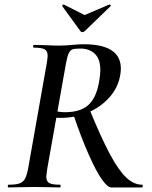

<svg xmlns="http://www.w3.org/2000/svg" viewBox="-20 -822 668 842"><path d="M18 -12Q49 -12 65 -17.5Q81 -23 89 -37Q97 -51 103 -81L185 -544Q189 -570 189 -577Q189 -598 176 -605.5Q163 -613 129 -613Q125 -613 125 -619Q125 -625 129 -625L175 -624Q215 -622 240 -622Q256 -622 270.5 -623Q285 -624 296 -625Q325 -628 347 -628Q510 -628 510 -521Q510 -508 507 -491Q497 -436 458.5 -393.5Q420 -351 364 -328Q308 -305 246 -305Q226 -305 218 -307L223 -336Q238 -330 266 -330Q333 -330 368 -362Q403 -394 415 -466Q420 -496 420 -514Q420 -563 396 -586Q372 -609 333 -609Q308 -609 298 -605.5Q288 -602 281.5 -588.5Q275 -575 269 -542L187 -81Q183 -53 183 -48Q183 -27 195.5 -19.5Q208 -12 242 -12Q246 -12 246 -6Q246 0 243 0Q213 0 197 -1L131 -2L65 -1Q48 0 18 0Q14 0 14 -6Q14 -12 18 -12ZM301 -322 371 -346Q423 -219 461.5 -147Q500 -75 533.5 -43.5Q567 -12 603 -12Q606 -12 606 -6Q606 0 603 0H467Q452 0 427 -35Q402 -70 369.5 -143Q337 -216 301 -322ZM253 -796Q253 -798 255.5 -800.5Q258 -803 260 -802L351 -756L459 -802H460Q463 -802 465 -799.5Q467 -797 465 -795L351 -685Q347 -681 341 -681Q336 -681 333 -685L253 -795Z"/></svg>

Font: Cormorant Infant SemiBold
Style: Italic
Weight: 600
Italic angle: -10°
Designer: Christian Thalmann (Catharsis Fonts)
Foundry: Catharsis Fonts
Version: Version 4.000